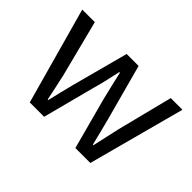

<svg xmlns="http://www.w3.org/2000/svg" viewBox="-95 -697 908 908"><g transform="rotate(45 359.0 -243.0)"><path d="M24 -486H108L180 -205Q188 -170 195 -137Q202 -104 209 -70H213Q221 -104 229 -137.5Q237 -171 246 -205L321 -486H401L477 -205Q486 -170 494.5 -137Q503 -104 511 -70H515Q523 -104 530 -137Q537 -170 545 -205L616 -486H694L564 0H464L394 -261Q385 -296 377.5 -330Q370 -364 361 -401H357Q349 -364 341 -329.5Q333 -295 323 -260L255 0H159Z"/></g></svg>

Font: Myanmar Sanpya
Style: Regular
Weight: 400
Designer: Danh Hong
Foundry: Google Inc.
Version: Version 2.00 November 22, 2015